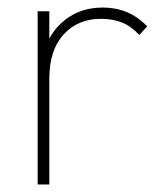

<svg xmlns="http://www.w3.org/2000/svg" viewBox="-20 -490 442 510"><path d="M80 0V-460H111V0ZM111 -281 90 -287Q90 -375 136.5 -422.5Q183 -470 253 -470Q287 -470 316.5 -458Q346 -446 371 -420L350 -397Q329 -420 304.5 -430Q280 -440 248 -440Q187 -440 149 -398.5Q111 -357 111 -281Z"/></svg>

Font: Outfit Thin
Style: Regular
Weight: 100
Designer: Rodrigo Fuenzalida
Foundry: fragTYPE
Version: Version 1.000